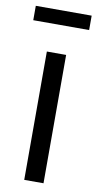

<svg xmlns="http://www.w3.org/2000/svg" viewBox="-101 -738 393 775"><g transform="rotate(10 95.5 -350.0)"><path d="M-19 -641V-700H210V-641ZM57 0V-526H136V0Z"/></g></svg>

Font: Archivo Condensed
Style: Regular
Weight: 400
Width: 3
Designer: Hector Gatti
Foundry: Omnibus-Type
Version: Version 2.001; ttfautohint (v1.8.3)